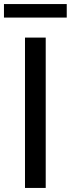

<svg xmlns="http://www.w3.org/2000/svg" viewBox="-50 -925 349 945"><path d="M73 0V-740H175V0ZM-30.5 -838.5V-905H278.5V-838.5Z"/></svg>

Font: Encode Sans SmCnd Md
Style: Regular
Weight: 500
Width: 4
Designer: Multiple Designers
Foundry: Impallari Type
Version: Version 3.002; ttfautohint (v1.8.3) -l 8 -r 50 -G 200 -x 14 